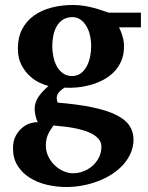

<svg xmlns="http://www.w3.org/2000/svg" viewBox="-20 -520 595 771"><path d="M387.2 68.8Q387.2 51.3 376.5 38.6Q365.7 25.9 348.6 16.8Q331.5 7.8 310.1 2Q288.6 -3.9 267.1 -7.6Q245.6 -11.2 226.6 -12.9Q207.5 -14.6 194.8 -16.1Q189.9 -8.8 184.6 -1Q179.2 6.8 174.6 16.1Q169.9 25.4 167 36.9Q164.1 48.3 164.1 62Q163.6 85.9 173.3 106.7Q183.1 127.4 198.7 142.8Q214.4 158.2 234.1 167Q253.9 175.8 273.9 175.8Q293.9 175.8 314.2 168.2Q334.5 160.6 350.6 146.7Q366.7 132.8 377 113Q387.2 93.3 387.2 68.8ZM346.2 -335.9Q346.2 -356.4 341.6 -377.2Q336.9 -397.9 327.4 -414.3Q317.9 -430.7 303.7 -440.9Q289.6 -451.2 271 -451.2Q248.5 -451.2 232.9 -441.2Q217.3 -431.2 207.8 -414.6Q198.2 -397.9 194.1 -377.2Q189.9 -356.4 189.9 -335Q189.9 -313 194.6 -291.3Q199.2 -269.5 208.7 -252.7Q218.3 -235.8 233.4 -225.3Q248.5 -214.8 269 -214.8Q289.6 -214.8 304 -225.3Q318.4 -235.8 327.9 -253.2Q337.4 -270.5 341.8 -292.2Q346.2 -314 346.2 -335.9ZM458 -410.2Q463.4 -399.4 467.8 -387.2Q471.7 -376.5 474.9 -363Q478 -349.6 478 -334Q478 -300.3 466.8 -274.7Q455.6 -249 436.8 -230.2Q418 -211.4 393.6 -198.7Q369.1 -186 342.5 -178.7Q315.9 -171.4 289.1 -168.9Q262.2 -166.5 238.8 -168Q230 -162.1 222.9 -155.8Q215.8 -149.4 211.9 -142.3Q208 -135.3 207.8 -127Q207.5 -118.7 211.9 -107.9Q293.9 -101.1 351.8 -88.9Q409.7 -76.7 446.3 -58.6Q482.9 -40.5 499.5 -15.9Q516.1 8.8 516.1 40Q516.1 68.8 505.1 94.2Q494.1 119.6 475.1 140.9Q456.1 162.1 430.2 179Q404.3 195.8 374.3 207.3Q344.2 218.8 311.5 224.9Q278.8 231 246.1 231Q206.5 231 168.2 221.9Q129.9 212.9 99.6 193.8Q69.3 174.8 50.8 145.5Q32.2 116.2 32.2 76.2Q32.2 44.9 43.9 24.2Q55.7 3.4 71.8 -9Q87.9 -21.5 104.7 -25.9Q121.6 -30.3 131.8 -28.8Q125 -42.5 122.1 -57.4Q119.1 -72.3 119.1 -82Q119.1 -94.7 122.6 -106.2Q126 -117.7 132.8 -128.7Q139.6 -139.6 150.1 -150.9Q160.6 -162.1 174.8 -174.8Q161.6 -177.7 140.9 -187Q120.1 -196.3 100.3 -214.1Q80.6 -231.9 66.2 -259Q51.8 -286.1 51.8 -325.2Q51.8 -370.1 69.1 -403.1Q86.4 -436 116.5 -457.5Q146.5 -479 186.8 -489.5Q227.1 -500 272.9 -500Q296.4 -500 317.1 -496.6Q337.9 -493.2 355.7 -488.5Q373.5 -483.9 388.4 -478.5Q403.3 -473.1 416 -469.2H545.9V-410.2Z"/></svg>

Font: Charis SIL
Style: Bold
Weight: 700
Foundry: SIL International
Version: Version 4.112